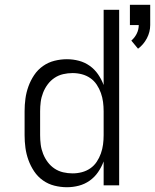

<svg xmlns="http://www.w3.org/2000/svg" viewBox="-20 -776 649 804"><path d="M558 -572 530 -606Q544 -618 552.5 -635Q561 -652 561 -671H524V-756H609V-671Q609 -642 595 -615.5Q581 -589 558 -572ZM260 8Q234 8 208 1.5Q182 -5 160 -20.5Q138 -36 123 -58.5Q108 -81 99 -106Q90 -131 86.5 -157Q83 -183 83 -210V-310Q83 -337 86.5 -363Q90 -389 99 -414Q108 -439 123 -461.5Q138 -484 160 -499.5Q182 -515 208 -521.5Q234 -528 260 -528Q286 -528 310.5 -521.5Q335 -515 355.5 -500.5Q376 -486 390.5 -465Q405 -444 414 -420V-735H479V0H414V-100Q405 -76 390.5 -55Q376 -34 355.5 -19.5Q335 -5 310.5 1.5Q286 8 260 8ZM284 -50Q304 -50 323 -55Q342 -60 358 -71Q374 -82 385 -98.5Q396 -115 402.5 -133.5Q409 -152 411.5 -171Q414 -190 414 -210V-310Q414 -330 411.5 -349Q409 -368 402.5 -386.5Q396 -405 385 -421.5Q374 -438 358 -449Q342 -460 323 -465Q304 -470 284 -470Q264 -470 244.5 -465.5Q225 -461 208.5 -450Q192 -439 180 -423Q168 -407 160.5 -388Q153 -369 150.5 -349.5Q148 -330 148 -310V-210Q148 -190 150.5 -170.5Q153 -151 160.5 -132Q168 -113 180 -97Q192 -81 208.5 -70Q225 -59 244.5 -54.5Q264 -50 284 -50Z"/></svg>

Font: Iosevka SS04 Light Extended
Style: Regular
Weight: 300
Width: 7
Monospace: yes
Designer: Belleve Invis
Foundry: Belleve Invis
Version: Version 19.0.0; ttfautohint (v1.8.4)